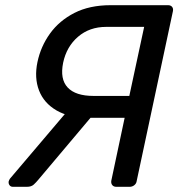

<svg xmlns="http://www.w3.org/2000/svg" viewBox="-20 -720 692 740"><path d="M428.4 0Q418.2 0 412.9 -6.4Q407.6 -12.7 408.8 -22.9L460.4 -265.9H323.8Q246.9 -265.9 198 -294.3Q149.1 -322.7 130.4 -371.4Q111.7 -420.1 124.3 -480.6Q137 -541.1 172.8 -590.8Q208.6 -640.4 266.9 -670.2Q325.1 -700 406.5 -700H627.7Q637.9 -700 643.2 -693.6Q648.5 -687.3 646.5 -677.1L506.9 -22.9Q505.7 -12.7 497.8 -6.4Q489.9 0 479.7 0ZM29.6 0Q21.4 0 16.8 -6.1Q12.3 -12.2 13.3 -20.4Q15.3 -27 18.4 -31.4L255.7 -310.8L353.8 -295.6L127.4 -27Q119.2 -17 109.9 -8.5Q100.7 0 83.5 0ZM340.4 -350.3H478.4L535.6 -616.4H389.4Q325 -616.4 280.7 -578.3Q236.5 -540.3 223.4 -478.5Q210.4 -415.1 240.9 -382.7Q271.3 -350.3 340.4 -350.3Z"/></svg>

Font: Rubik Light
Style: Italic
Weight: 300
Italic angle: -12°
Designer: Hubert and Fischer
Foundry: Hubert and Fischer
Version: Version 2.300;gftools[0.9.30]